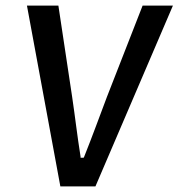

<svg xmlns="http://www.w3.org/2000/svg" viewBox="-20 -669 636 684"><path d="M320 -5 596 -649H488L361 -324C333 -250 310 -186 280 -111L278 -107H267V-111C255 -186 248 -250 237 -324L188 -649H76L195 -5Z"/></svg>

Font: Falling Sky
Style: LightObl
Weight: 400
Designer: Paul D. Hunt
Foundry: Adobe Systems Incorporated
Version: Version 1.02